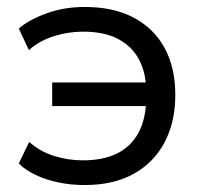

<svg xmlns="http://www.w3.org/2000/svg" viewBox="-20 -523 588 552"><path d="M223 9Q184 9 148 1.5Q112 -6 82.5 -20Q53 -34 34 -53L64 -115Q94 -88 134.5 -75Q175 -62 218 -62Q277 -62 317 -82Q357 -102 378 -141Q399 -180 400 -235L410 -218H130V-286H410L400 -268Q399 -316 379 -353Q359 -390 319.5 -411Q280 -432 218 -432Q178 -432 136.5 -419.5Q95 -407 63 -379L34 -441Q63 -466 113.5 -484.5Q164 -503 224 -503Q306 -503 364 -472.5Q422 -442 453 -385.5Q484 -329 484 -250Q484 -172 453 -113.5Q422 -55 364 -23Q306 9 223 9Z"/></svg>

Font: Nunito Sans 8pt
Style: Regular
Weight: 400
Version: Version 3.101;gftools[0.9.27]